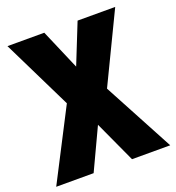

<svg xmlns="http://www.w3.org/2000/svg" viewBox="-131 -818 842 921"><g transform="rotate(-20 290.0 -357.0)"><path d="M581 0 389 -359 560 -714H368L286 -509L198 -714H10L184 -359L-1 0H190L289 -211L386 0Z"/></g></svg>

Font: Noto Sans Condensed Black
Style: Regular
Weight: 900
Width: 3
Designer: Monotype Design Team
Foundry: Monotype Imaging Inc.
Version: Version 2.013